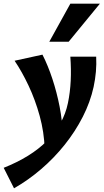

<svg xmlns="http://www.w3.org/2000/svg" viewBox="-67 -731 562 1040"><path d="M9 289 -47 178Q26 149 85 112.5Q144 76 188 31.5Q232 -13 260.5 -64Q289 -115 301 -173Q313 -231 316 -293.5Q319 -356 314 -424H454Q456 -383 452.5 -342.5Q449 -302 440 -260Q422 -178 381.5 -98.5Q341 -19 283.5 53Q226 125 156 185Q86 245 9 289ZM175 76Q172 -16 148 -103Q124 -190 88 -266.5Q52 -343 12 -402L163 -435Q193 -376 217 -303Q241 -230 256 -153Q271 -76 272 -3ZM200 -505 314 -711H474L305 -505Z"/></svg>

Font: Ysabeau Infant ExtraBold
Style: Italic
Weight: 800
Italic angle: -12°
Designer: Christian Thalmann (Catharsis Fonts)
Version: Version 2.001;gftools[0.9.30]; featfreeze: ss01,ss02,lnum